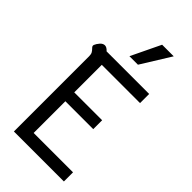

<svg xmlns="http://www.w3.org/2000/svg" viewBox="-288 -1026 1100 1100"><g transform="rotate(45 261.5 -476.0)"><path d="M44 0ZM73 -609Q73 -626 68 -635Q63 -644 55 -652Q49 -658 46.5 -662.5Q44 -667 46 -674Q52 -689 65 -703.5Q78 -718 93 -718Q108 -718 124 -700H469V-626H159V-403H385V-331H159V-74H478V0H73ZM322 -952H416L305 -773H236Z"/></g></svg>

Font: Niramit
Style: Regular
Weight: 400
Version: Version 1.000; ttfautohint (v1.6)